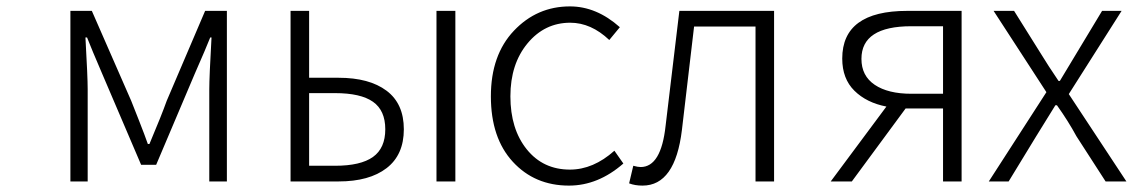

<svg xmlns="http://www.w3.org/2000/svg" viewBox="-20 -567 3540 600"><path d="M200 0V-533H267L390 -252Q396 -237 414.5 -190Q433 -143 442 -117H447Q485 -207 501 -252L621 -533H689V0H634V-288Q634 -326 641 -450H637Q624 -417 588 -335L468 -52H421L300 -335Q266 -414 252 -450H247Q254 -326 254 -288V0Z M888 0V-533H946V-324H1038Q1134 -324 1188 -283.5Q1242 -243 1242 -163Q1242 -83 1188 -41.5Q1134 0 1038 0ZM946 -49H1027Q1107 -49 1145.5 -76.5Q1184 -104 1184 -163Q1184 -222 1145.5 -249Q1107 -276 1027 -276H946ZM1344 0V-533H1403V0Z M1758 13Q1651 13 1582.5 -61.5Q1514 -136 1514 -266Q1514 -395 1586 -471Q1658 -547 1761 -547Q1844 -547 1917 -482L1884 -442Q1827 -496 1762 -496Q1682 -496 1628.5 -431.5Q1575 -367 1575 -266Q1575 -164 1626 -100.5Q1677 -37 1761 -37Q1834 -37 1900 -96L1928 -56Q1849 13 1758 13Z M1988 13Q1964 13 1946 6L1959 -49Q1973 -45 1982 -45Q2046 -45 2060 -174Q2067 -234 2081.5 -353.5Q2096 -473 2103 -533H2399V0H2341V-484H2149Q2138 -389 2111 -161Q2090 13 1988 13Z M2927 -274V-485H2828Q2672 -485 2672 -383Q2672 -330 2713.5 -302Q2755 -274 2828 -274ZM2815 -533H2985V0H2927V-228H2811H2810L2642 0H2576L2750 -234Q2688 -246 2650 -283.5Q2612 -321 2612 -384Q2612 -533 2815 -533Z M3070 0 3250 -279 3085 -533H3149L3231 -402Q3256 -361 3288 -314H3292Q3298 -324 3345 -402L3424 -533H3485L3320 -273L3500 0H3435L3344 -141Q3318 -189 3283 -238H3278Q3268 -222 3248 -189.5Q3228 -157 3218 -141L3132 0Z"/></svg>

Font: NotoSansHansLight
Style: Regular
Weight: 300
Designer: Ryoko NISHIZUKA  (kana & ideographs); Paul D. Hunt (Latin, Greek & Cyrillic); Wenlong ZHANG  (bopomofo); Sandoll Communi
Foundry: Adobe Systems Incorporated
Version: Version 1.00;December 8, 2021;FontCreator 13.0.0.2675 64-bit